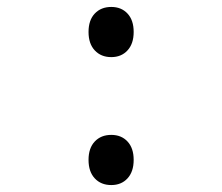

<svg xmlns="http://www.w3.org/2000/svg" viewBox="-20 -518 640 553"><path d="M300.5 15Q271 15 253 -4.2Q235 -23.5 235 -57.5Q235 -91.5 253 -110.5Q271 -129.5 300.5 -129.5Q329.5 -129.5 347.2 -110.5Q365 -91.5 365 -57.5Q365 -23.5 347.2 -4.2Q329.5 15 300.5 15ZM300.5 -353.5Q271 -353.5 253 -372.8Q235 -392 235 -426Q235 -460 253 -479Q271 -498 300.5 -498Q329.5 -498 347.2 -479Q365 -460 365 -426Q365 -392 347.2 -372.8Q329.5 -353.5 300.5 -353.5Z"/></svg>

Font: Spline Sans Mono Light
Style: Regular
Weight: 300
Monospace: yes
Version: Version 1.004